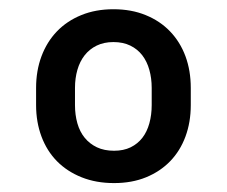

<svg xmlns="http://www.w3.org/2000/svg" viewBox="-20 -742 501 424"><path d="M59.7 -547.9Q59.7 -585.9 71.6 -617.7Q83.5 -649.5 105.6 -672.6Q127.8 -695.7 159.4 -708.6Q191.1 -721.6 230.5 -721.6Q270.2 -721.6 301.8 -708.6Q333.5 -695.7 355.6 -672.6Q377.8 -649.5 389.6 -617.7Q401.3 -585.9 401.3 -547.9V-509.9Q401.3 -472.3 389.6 -440.5Q377.8 -408.7 355.8 -386Q333.8 -363.3 302.6 -350.5Q271.3 -337.7 231.9 -337.7Q192.1 -337.7 160.2 -350.5Q128.2 -363.3 105.8 -386Q83.5 -408.7 71.6 -440.5Q59.7 -472.3 59.7 -509.9ZM145.6 -547.9V-509.9Q145.6 -488.3 150.9 -469.6Q156.2 -451 167.1 -437.7Q177.9 -424.4 194.1 -416.7Q210.2 -409.1 231.9 -409.1Q252.8 -409.1 268.5 -416.7Q284.1 -424.4 294.4 -437.7Q304.7 -451 309.8 -469.6Q315 -488.3 315 -509.9V-547.9Q315 -569.2 309.8 -587.7Q304.7 -606.2 294.2 -619.9Q283.7 -633.5 267.8 -641.3Q251.8 -649.1 230.5 -649.1Q209.5 -649.1 193.5 -641.3Q177.6 -633.5 166.9 -619.9Q156.2 -606.2 150.9 -587.7Q145.6 -569.2 145.6 -547.9Z"/></svg>

Font: Cannonade Med
Style: Regular
Weight: 500
Designer: Rasmus Andersson
Foundry: rsms
Version: Version 3.012;git-f93a4a705